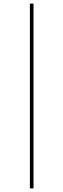

<svg xmlns="http://www.w3.org/2000/svg" viewBox="-20 -830 350 1060"><path d="M145 210V-810H165V210Z"/></svg>

Font: M PLUS 1 Thin Thin
Style: Regular
Weight: 250
Version: Version 1.001